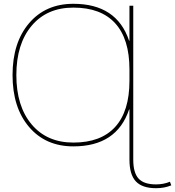

<svg xmlns="http://www.w3.org/2000/svg" viewBox="-20 -760 921 1010"><path d="M659 -184Q594 10 366 10Q220 10 133 -92Q46 -194 46 -365Q46 -536 133 -638Q220 -740 366 -740Q594 -740 659 -546H661V-730H681V80Q681 149 709 179.5Q737 210 801 210Q840 210 874 196L881 215Q845 230 801 230Q728 230 694.5 194Q661 158 661 80V-184ZM366 -10Q511 -10 586 -92.5Q661 -175 661 -335V-395Q661 -555 586 -637.5Q511 -720 366 -720Q227 -720 146.5 -624.5Q66 -529 66 -365Q66 -201 146.5 -105.5Q227 -10 366 -10Z"/></svg>

Font: M PLUS 1p Thin
Style: Regular
Weight: 250
Version: Version 1.062